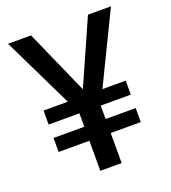

<svg xmlns="http://www.w3.org/2000/svg" viewBox="-133 -826 822 925"><g transform="rotate(-20 278.0 -363.5)"><path d="M332 0H222.7V-154.1H65V-225.9H222.7V-294.7H65V-366.5H189.3L14.2 -727.3H132.1L278.1 -398.1L424 -727.3H541.9L366.8 -366.5H486.2V-294.7H332V-225.9H486.2V-154.1H332Z"/></g></svg>

Font: Linik Sans Medium
Style: Regular
Weight: 500
Designer: Rasmus Andersson (font), Cristiano Sobral (main changes)
Foundry: rsms
Version: Version 3.018;June 1, 2022;FontCreator 14.0.0.2814 64-bit; t